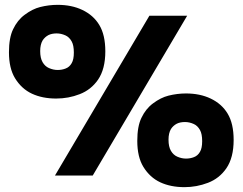

<svg xmlns="http://www.w3.org/2000/svg" viewBox="-20 -725 1002 793"><path d="M212 -318Q155 -318 112 -338Q69 -358 42 -402Q17 -443 17 -509Q17 -569 34 -604Q52 -642 82 -664Q114 -688 146 -696Q182 -705 218 -705Q276 -705 320 -684Q366 -662 390 -622Q415 -581 415 -513Q415 -440 385 -396Q356 -354 309 -336Q263 -318 212 -318ZM251 -442Q267 -448 276 -464Q285 -479 285 -508Q285 -538 276 -554Q266 -572 250 -579Q232 -587 214 -587Q194 -587 180 -580Q165 -572 156 -558Q146 -541 146 -514Q146 -485 156 -468Q166 -451 182 -444Q200 -436 218 -436Q236 -436 251 -442ZM742 48Q685 48 642 28Q599 8 572 -36Q547 -77 547 -143Q547 -203 564 -238Q582 -276 612 -298Q644 -322 676 -330Q712 -339 748 -339Q806 -339 850 -318Q896 -296 920 -256Q945 -215 945 -147Q945 -74 915 -30Q886 12 839 30Q792 48 742 48ZM781 -76Q797 -82 806 -98Q815 -113 815 -142Q815 -172 806 -188Q796 -206 780 -213Q762 -221 744 -221Q724 -221 710 -214Q695 -206 686 -192Q676 -175 676 -148Q676 -119 686 -102Q696 -85 712 -78Q730 -70 748 -70Q766 -70 781 -76ZM207 0 597 -660H753L363 0Z"/></svg>

Font: Bricolage Grotesque 36pt ExtraBold
Style: Regular
Weight: 800
Designer: Mathieu Triay
Foundry: Atelier Triay
Version: Version 1.000;gftools[0.9.30]